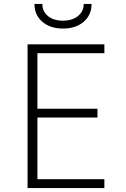

<svg xmlns="http://www.w3.org/2000/svg" viewBox="-20 -955 640 975"><path d="M510 0H120V-730H510V-685H170V-403H475V-358H170V-45H510ZM155 -935H195Q195 -897 223.5 -873.5Q252 -850 299 -850Q347 -850 376 -873.5Q405 -897 405 -935H445Q445 -879 405 -844.5Q365 -810 300 -810Q235 -810 195 -844.5Q155 -879 155 -935Z"/></svg>

Font: JetBrains Mono Extra Light
Style: Regular
Weight: 200
Monospace: yes
Designer: Philipp Nurullin, Konstantin Bulenkov
Foundry: JetBrains
Version: 2.002